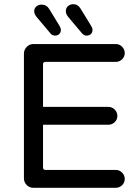

<svg xmlns="http://www.w3.org/2000/svg" viewBox="-20 -892 663 913"><path d="M93.8 -43.9V-636.7Q93.8 -655.3 106.9 -668.9Q120.1 -682.6 138.7 -682.6H530.3Q547.9 -682.6 560.5 -669.9Q573.2 -657.2 573.2 -639.6Q573.2 -622.1 560.5 -609.9Q547.9 -597.7 530.3 -597.7H196.3Q184.6 -597.7 184.6 -585.9V-383.8H495.1Q512.7 -383.8 525.4 -371.1Q538.1 -358.4 538.1 -340.8Q538.1 -323.2 525.4 -311Q512.7 -298.8 495.1 -298.8H184.6V-95.7Q184.6 -84 196.3 -84H530.3Q547.9 -84 560.5 -71.3Q573.2 -58.6 573.2 -41Q573.2 -23.4 560.5 -11.2Q547.9 1 530.3 1H138.7Q120.1 1 106.9 -12.2Q93.8 -25.4 93.8 -43.9ZM219.7 -733.4 152.3 -813.5Q142.6 -826.2 142.6 -838.9Q142.6 -852.5 152.8 -861.3Q163.1 -870.1 177.7 -870.1Q201.2 -870.1 213.9 -849.6L262.7 -769.5Q269.5 -757.8 269.5 -750Q269.5 -737.3 261.7 -730Q253.9 -722.7 242.2 -722.7Q228.5 -722.7 219.7 -733.4ZM370.1 -733.4 302.7 -813.5Q293 -826.2 293 -838.9Q293 -853.5 303.2 -862.8Q313.5 -872.1 329.1 -872.1Q350.6 -872.1 363.3 -850.6L413.1 -769.5Q419.9 -757.8 419.9 -750Q419.9 -737.3 412.1 -730Q404.3 -722.7 392.6 -722.7Q378.9 -722.7 370.1 -733.4Z"/></svg>

Font: jf-openhuninn-2.1
Style: Regular
Weight: 400
Designer: [Kosugi Maru]
Designed by MOTOYA      

[Varela Round]
Joe Prince (Latin component); Avraham Cornfeld (Hebrew component)
Foundry: justfont Co., Ltd.
Version: 2.1